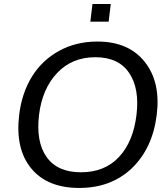

<svg xmlns="http://www.w3.org/2000/svg" viewBox="-20 -932 834 963"><path d="M433.1 -823.2 443.8 -912.1H535.6L524.9 -823.2ZM377.4 10.7Q216.3 10.7 135.7 -88.4Q55.7 -186.5 76.2 -356Q89.4 -465.3 140.1 -547.6Q190.9 -629.9 276.4 -676.8Q361.3 -723.6 468.3 -723.6Q625 -723.6 705.6 -622.1Q786.6 -520.5 766.1 -356Q745.6 -189 641.6 -88.4Q537.1 10.7 377.4 10.7ZM386.2 -67.9Q504.9 -67.9 576.7 -144.5Q648.4 -221.2 664.6 -356Q680.7 -487.3 627.9 -565.9Q575.2 -645 458 -645Q340.8 -645 266.1 -565.4Q191.9 -486.8 175.8 -356Q159.7 -221.2 213.4 -145Q267.6 -67.9 386.2 -67.9Z"/></svg>

Font: Ride
Style: Italic
Weight: 400
Version: Version 3.000